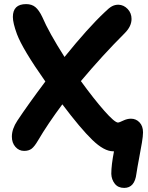

<svg xmlns="http://www.w3.org/2000/svg" viewBox="-20 -773 723 940"><path d="M98.1 -34.2Q72.8 -34.2 55.4 -54Q38.1 -73.7 38.1 -104Q38.1 -141.6 64.9 -182.1Q116.7 -260.3 202.1 -374Q90.3 -532.7 63 -606Q43 -660.6 43 -689.9Q43 -752.9 107.9 -752.9Q135.3 -752.9 153.1 -738.3Q170.9 -723.6 187 -689.9Q219.2 -614.3 295.9 -494.1Q410.6 -636.2 492.2 -712.9Q513.7 -734.4 528.1 -742.2Q542.5 -750 560.1 -750Q585.9 -749 605 -729Q624 -709 624 -680.2Q624 -644 590.8 -610.8Q481.4 -501.5 376 -376Q439.9 -288.1 490.7 -230.5Q541.5 -172.9 558.1 -172.9Q563 -172.9 582.8 -182.4Q602.5 -191.9 621.1 -191.9Q646 -191.9 663.1 -173.8Q680.2 -155.8 680.2 -125Q680.2 -106.9 674.8 -74.7Q669.4 -42.5 660.9 2.4Q652.3 47.4 647.9 77.1Q639.6 147 587.9 147Q558.1 147 542 126.5Q525.9 106 524.9 78.1Q524.9 35.2 538.1 -32.2H534.2Q489.7 -32.2 432.1 -87.9Q374.5 -143.6 285.2 -262.2Q213.9 -166.5 166 -85Q148.9 -55.7 134.8 -44.9Q120.6 -34.2 98.1 -34.2Z"/></svg>

Font: Shantell Sans Bouncy
Style: Regular
Weight: 600
Designer: Stephen Nixon, Anya Danilova, Shantell Martin
Foundry: Arrow Type
Version: Version 1.006;[9816181b4]